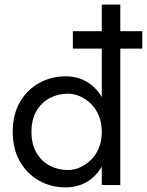

<svg xmlns="http://www.w3.org/2000/svg" viewBox="-20 -800 635 830"><path d="M295 -590H595V-665H295ZM420 -780V0H500V-780ZM35 -230Q35 -156 66 -102Q97 -48 149 -19Q201 10 263 10Q321 10 364 -19Q407 -48 431.5 -102Q456 -156 456 -230Q456 -305 431.5 -358.5Q407 -412 364 -441Q321 -470 263 -470Q201 -470 149 -441Q97 -412 66 -358.5Q35 -305 35 -230ZM116 -230Q116 -283 137.5 -320Q159 -357 195 -376Q231 -395 273 -395Q299 -395 325 -384Q351 -373 372.5 -352Q394 -331 407 -300.5Q420 -270 420 -230Q420 -190 407 -159.5Q394 -129 372.5 -108Q351 -87 325 -76Q299 -65 273 -65Q231 -65 195 -84Q159 -103 137.5 -140Q116 -177 116 -230Z"/></svg>

Font: Jost* Book
Style: Regular
Weight: 400
Version: Version 3.000